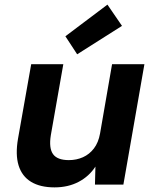

<svg xmlns="http://www.w3.org/2000/svg" viewBox="-20 -799 668 831"><path d="M216 12Q154 12 114.5 -12Q75 -36 60.5 -83Q46 -130 58 -199L115 -521H254L200 -214Q191 -158 209.5 -132Q228 -106 278 -106Q311 -106 339 -118.5Q367 -131 386.5 -156.5Q406 -182 413 -221L465 -521H605L514 0H391L393 -78Q366 -36 320.5 -12Q275 12 216 12ZM314 -564 263 -642 445 -779 508 -687Z"/></svg>

Font: DM Sans 10pt ExtraBold
Style: Italic
Weight: 800
Italic angle: -10°
Version: Version 4.004;gftools[0.9.30]